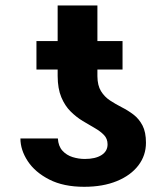

<svg xmlns="http://www.w3.org/2000/svg" viewBox="-20 -680 614 709"><path d="M377.2 -147.2Q377.2 -167.7 364 -181.4Q350.8 -195.2 329.8 -207.2Q308.9 -219.2 285.4 -233.3Q261.9 -247.5 240.9 -268.3Q219.8 -289.1 206.5 -320.8Q193.1 -352.5 192.9 -399.4V-659.7H339.7V-398.4Q340 -364.4 352.9 -343.5Q365.8 -322.5 386.3 -309Q406.7 -295.6 429.6 -283.9Q452.6 -272.3 472.9 -256.9Q493.1 -241.5 506.1 -216.9Q519 -192.3 519 -152.8Q519 -105.9 490.9 -69.1Q462.8 -32.3 411.6 -11.3Q360.3 9.8 290.7 9.8Q214.4 9.8 161.9 -17.1Q109.4 -43.9 82.4 -85.1Q55.4 -126.3 55.4 -168.7H193.7Q195.4 -140.2 210.6 -123.5Q225.7 -106.9 248.1 -99.9Q270.4 -93 293.3 -93Q332.2 -93 354.8 -107.3Q377.4 -121.7 377.2 -147.2ZM432.5 -528.3V-423.3H114.6V-528.3Z"/></svg>

Font: Atlassian Sans
Style: Regular
Weight: 400
Designer: Rasmus Andersson
Foundry: Modifications by Atlassian Pty Ltd, manufactured by rsms
Version: Version 4.001;git-9221beed3